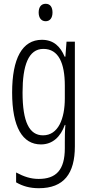

<svg xmlns="http://www.w3.org/2000/svg" viewBox="-20 -752 482 1013"><path d="M221 -732C196 -732 184 -713 184 -686C184 -659 197 -640 221 -640C244 -640 257 -658 257 -686C257 -713 246 -732 221 -732ZM201 -542C97 -542 44 -443 44 -264C44 -81 99 10 196 10C258 10 300 -31 322 -93H325C322 -57 322 -28 322 -2V30C322 146 275 192 184 192C142 192 106 180 65 158V210C101 231 139 241 185 241C317 241 375 164 375 20V-532H331L325 -453H321C299 -506 263 -542 201 -542ZM209 -494C289 -494 322 -419 322 -300V-233C322 -125 287 -38 207 -38C135 -38 99 -108 99 -264C99 -407 130 -494 209 -494Z"/></svg>

Font: Noto Sans Armenian ExtraCondensed Light
Style: Regular
Weight: 300
Width: 2
Designer: Monotype Design Team
Foundry: Monotype Imaging Inc.
Version: Version 2.008